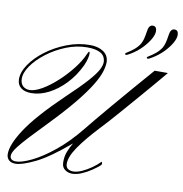

<svg xmlns="http://www.w3.org/2000/svg" viewBox="-90 -927 966 1013"><g transform="rotate(10 392.5 -420.5)"><path d="M59.1 1Q35.6 1 23.7 -10.5Q11.7 -22 10.7 -40Q8.8 -90.8 65.2 -177Q121.6 -263.2 258.8 -395Q326.7 -459 362.8 -499.5Q398.9 -540 412.4 -565.4Q425.8 -590.8 425.3 -608.9Q423.3 -641.6 397.7 -655.5Q372.1 -669.4 326.7 -669.4Q270 -669.4 214.1 -647Q158.2 -624.5 112.5 -589.6Q66.9 -554.7 40 -515.9Q13.2 -477.1 14.6 -444.3Q15.6 -420.4 29.5 -407.7Q43.5 -395 64.5 -395Q92.8 -395 131.1 -417.2Q169.4 -439.5 209 -475.6Q248.5 -511.7 281.2 -553.5Q314 -595.2 330.6 -633.8Q336.9 -648.4 339.8 -648.4Q343.8 -648.4 343.8 -639.6Q344.7 -631.8 340.3 -613Q335.9 -594.2 326.2 -572.8Q298.8 -515.1 257.6 -471.7Q216.3 -428.2 169.2 -404.3Q122.1 -380.4 76.7 -380.4Q41 -380.4 21.2 -396Q1.5 -411.6 0.5 -439Q-1 -477.5 27.6 -520.3Q56.2 -563 105.5 -600.1Q154.8 -637.2 215.6 -660.6Q276.4 -684.1 338.9 -684.1Q382.8 -684.1 410.6 -665.5Q438.5 -647 440.4 -612.3Q440.9 -589.8 431.4 -558.8Q421.9 -527.8 395.3 -484.1Q368.7 -440.4 319.6 -380.1Q270.5 -319.8 191.9 -238.3Q138.2 -183.1 105.5 -147.7Q72.8 -112.3 55.7 -90.6Q38.6 -68.8 33 -56.4Q27.3 -43.9 27.8 -35.2Q28.8 -11.2 60.1 -11.2Q89.8 -11.2 143.1 -36.9Q196.3 -62.5 260.7 -114.7Q325.2 -167 389.2 -246.6Q403.3 -264.6 433.8 -301.3Q464.4 -337.9 506.3 -387.5Q548.3 -437 597.4 -494.1Q646.5 -551.3 697.8 -609.9H768.6Q765.1 -605.5 746.1 -582.8Q727.1 -560.1 698 -526.1Q668.9 -492.2 635.5 -453.4Q602.1 -414.6 569.3 -377Q536.6 -339.4 509.5 -309.1Q482.4 -278.8 466.8 -262.7Q399.4 -190.9 362.1 -136.2Q324.7 -81.5 326.2 -43.9Q327.1 -26.4 338.6 -19Q350.1 -11.7 366.2 -11.7Q386.2 -11.7 411.9 -22.9Q437.5 -34.2 462.6 -52Q487.8 -69.8 505.9 -88.4Q508.3 -86.9 509.3 -80.1Q509.3 -74.7 506.8 -70.8Q490.2 -55.7 465.6 -39.1Q440.9 -22.5 413.8 -10.7Q386.7 1 362.8 1Q341.3 1 324.5 -11Q307.6 -22.9 306.6 -46.9Q305.2 -79.6 315.9 -107.4Q326.7 -135.3 340.3 -157.2Q233.9 -66.9 164.1 -33Q94.2 1 59.1 1ZM650.9 -666Q645 -666 645 -670.9Q645 -673.8 647.9 -675.5Q650.9 -677.2 657.2 -681.6Q671.4 -689.9 689 -704.3Q706.5 -718.8 718.3 -737.3Q725.1 -749 729.5 -764.6Q733.9 -780.3 737.8 -807.6Q742.2 -842.3 763.7 -842.3Q784.7 -842.3 784.7 -815.4Q784.7 -797.4 770.3 -772.2Q755.9 -747.1 731.2 -721.7Q706.5 -696.3 674.8 -677.2Q656.7 -666 650.9 -666ZM534.7 -666Q528.8 -666 528.8 -670.9Q528.8 -673.8 531.7 -675.5Q534.7 -677.2 541 -681.6Q555.2 -689.9 572.8 -704.3Q590.3 -718.8 602.1 -737.3Q608.9 -749 613.3 -764.6Q617.7 -780.3 621.6 -807.6Q626 -842.3 647.5 -842.3Q668.5 -842.3 668.5 -815.4Q668.5 -797.4 654.1 -772.2Q639.6 -747.1 615 -721.7Q590.3 -696.3 558.6 -677.2Q540.5 -666 534.7 -666Z"/></g></svg>

Font: Pinyon Script
Style: Regular
Weight: 400
Designer: Nicole Fally, Eben Sorkin
Foundry: Sorkin Type Co.
Version: Version 1.008; ttfautohint (v1.8.4.7-5d5b)